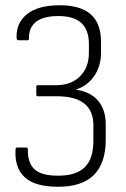

<svg xmlns="http://www.w3.org/2000/svg" viewBox="-20 -514 478 730"><path d="M200 196Q112 196 73.5 159.5Q35 123 39 56Q39 47 45 47H80Q86 47 86 55Q85 105 111 129.5Q137 154 201 154Q269 154 302 122Q335 90 335 22V-38Q335 -148 196 -148H123Q118 -148 118 -154V-184Q118 -190 123 -190H193Q250 -190 284 -223.5Q318 -257 318 -313V-347Q318 -453 203 -453Q90 -453 90 -369Q91 -361 85 -361H50Q44 -361 43 -370Q41 -427 83 -460.5Q125 -494 208 -494Q364 -494 364 -356V-313Q364 -263 338.5 -225.5Q313 -188 270 -174V-173Q326 -164 354 -130Q382 -96 382 -41V17Q382 197 200 196Z"/></svg>

Font: Sofia Sans Semi Condensed Light
Style: Regular
Weight: 300
Designer: Botio Nikoltchev, Ani Petrova
Foundry: lettersoup
Version: Version 4.100; ttfautohint (v1.8.4.7-5d5b)